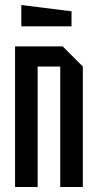

<svg xmlns="http://www.w3.org/2000/svg" viewBox="-20 -745 390 765"><path d="M40 0V-560H230L310 -480V0H220V-480H130V0ZM265 -640H65V-725L265 -700Z"/></svg>

Font: Tektur Condensed
Style: Regular
Weight: 400
Width: 3
Designer: Adam Jagosz
Foundry: Adam Jagosz
Version: Version 1.005;gftools[0.9.30]